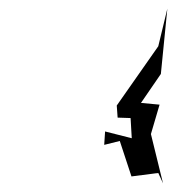

<svg xmlns="http://www.w3.org/2000/svg" viewBox="-20 -1067 407 444"><path d="M221 -732 257 -741 284 -659 346 -667 357 -643 329 -757 349 -825 306 -829 352 -896 367 -1047 346 -960 250 -823 252 -795 282 -794 287 -707 291 -743 286 -747 223 -763Z"/></svg>

Font: Hussar Lance
Style: Italic
Weight: 700
Foundry: Cannot Into Space Fonts, PlusOne Fonts
Version: Version 2.27